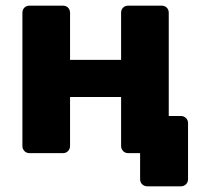

<svg xmlns="http://www.w3.org/2000/svg" viewBox="-20 -540 694 677"><path d="M500 117Q489 117 481.5 110Q474 103 474 92V0H444L407 -131H618Q628 -131 635.5 -124Q643 -117 643 -106V92Q643 103 635.5 110Q628 117 618 117ZM84 0Q73 0 66 -7.5Q59 -15 59 -25V-495Q59 -506 66 -513Q73 -520 84 -520H202Q213 -520 220 -513Q227 -506 227 -495V-329H407V-495Q407 -506 414 -513Q421 -520 432 -520H550Q561 -520 568 -513Q575 -506 575 -495V-25Q575 -15 568 -7.5Q561 0 550 0H432Q421 0 414 -7.5Q407 -15 407 -25V-198H227V-25Q227 -15 220 -7.5Q213 0 202 0Z"/></svg>

Font: DVN-Rubik
Style: Bold
Weight: 700
Designer: Hubert and Fischer
Foundry: Hubert & Fischer
Version: Version 2.102